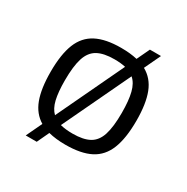

<svg xmlns="http://www.w3.org/2000/svg" viewBox="-146 -692 865 886"><g transform="rotate(30 286.5 -249.5)"><path d="M106 65.4 146 -19Q100.1 -46.4 79.3 -102.1Q58.6 -157.7 58.6 -247.1Q58.6 -339.8 81.3 -396.5Q104 -453.1 154.1 -479Q204.1 -504.9 285.6 -504.9Q335 -504.9 372.1 -496.1L404.3 -564H463.4L422.4 -477.5Q471.2 -450.7 492.9 -394.8Q514.6 -338.9 514.6 -248.5Q514.6 -155.3 491.7 -97.9Q468.8 -40.5 418.5 -14.6Q368.2 11.2 285.6 11.2Q234.4 11.2 194.8 1L164.6 65.4ZM176.3 -83 344.7 -438Q319.3 -443.8 285.6 -443.8Q228.5 -443.8 195.8 -425.5Q163.1 -407.2 149.2 -364Q135.3 -320.8 135.3 -245.1Q135.3 -183.6 144.5 -144Q153.8 -104.5 176.3 -83ZM288.6 -49.8Q345.7 -49.8 378.2 -67.9Q410.6 -85.9 424.3 -128.7Q438 -171.4 438 -246.1Q438 -311.5 427.7 -352.5Q417.5 -393.6 392.6 -415L222.7 -57.1Q250.5 -49.8 288.6 -49.8Z"/></g></svg>

Font: Metrophobic
Style: Regular
Weight: 400
Designer: Vernon Adams
Foundry: Vernon Adams
Version: Version 3.200; ttfautohint (v1.8.4.7-5d5b);gftools[0.9.23]